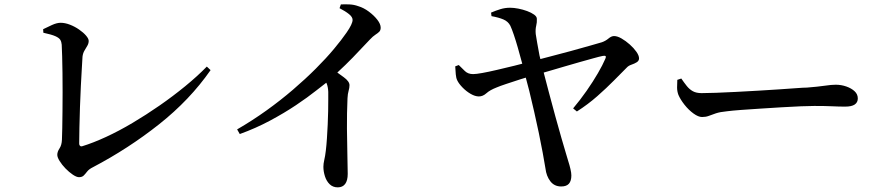

<svg xmlns="http://www.w3.org/2000/svg" viewBox="-20 -800 3990 868"><path d="M175 -668Q193 -677 215 -687Q237 -697 254 -697Q274 -697 296 -688.5Q318 -680 337.5 -666.5Q357 -653 369 -639Q381 -625 381 -615Q381 -604 375 -593.5Q369 -583 362 -571.5Q355 -560 353 -544Q352 -528 350 -492.5Q348 -457 345.5 -410.5Q343 -364 341.5 -315Q340 -266 339 -223Q338 -180 338 -152Q338 -143 343 -140Q346 -137 352 -139Q401 -154 459.5 -181Q518 -208 579.5 -244.5Q641 -281 701.5 -323Q762 -365 817 -410Q872 -455 915 -499L932 -483Q838 -348 699 -238Q560 -128 400 -44Q382 -35 374 -24.5Q366 -14 358.5 -6.5Q351 1 337 1Q326 1 309 -10.5Q292 -22 276 -38.5Q260 -55 249.5 -72Q239 -89 239 -100Q239 -114 249 -129Q259 -144 260 -168Q261 -187 261.5 -220.5Q262 -254 262.5 -296.5Q263 -339 263 -383.5Q263 -428 262.5 -470Q262 -512 261 -545.5Q260 -579 259 -598Q258 -611 252.5 -620Q247 -629 230 -636.5Q213 -644 176 -652Z M1515 -763 1521 -780Q1540 -781 1560.5 -780Q1581 -779 1600 -772Q1624 -765 1647.5 -747.5Q1671 -730 1686 -710.5Q1701 -691 1701 -675Q1701 -663 1694.5 -656.5Q1688 -650 1677 -643Q1666 -636 1652 -621Q1621 -588 1575 -540Q1543 -507 1505 -472Q1521 -461 1534 -451Q1560 -432 1560 -415Q1560 -403 1556 -389.5Q1552 -376 1551 -356Q1548 -287 1548.5 -218.5Q1549 -150 1550.5 -96Q1552 -42 1552 -14Q1552 16 1540.5 31.5Q1529 47 1507 47Q1485 47 1470.5 33Q1456 19 1449 -3Q1442 -25 1442 -46Q1442 -60 1446 -77Q1450 -94 1453 -119Q1456 -144 1458 -174.5Q1460 -205 1461.5 -236.5Q1463 -268 1463.5 -297Q1464 -326 1464 -349Q1464 -372 1464 -385Q1463 -407 1457 -422Q1456 -424 1455 -426Q1436 -411 1410 -391Q1371 -360 1318 -324.5Q1265 -289 1200.5 -254.5Q1136 -220 1064 -194L1052 -215Q1121 -255 1184.5 -300.5Q1248 -346 1304.5 -394.5Q1361 -443 1408 -490Q1455 -537 1490 -579Q1525 -621 1547 -653Q1574 -692 1574 -710Q1574 -723 1558 -736Q1542 -749 1515 -763Z M2202 -727 2200 -743Q2221 -752 2242 -758.5Q2263 -765 2286 -765Q2303 -765 2323.5 -761Q2344 -757 2363 -750Q2382 -743 2394.5 -734Q2407 -725 2407 -715Q2408 -699 2404 -683Q2400 -667 2402 -646Q2404 -633 2408.5 -606.5Q2413 -580 2419 -549Q2421 -541 2423 -533Q2442 -538 2465 -544Q2512 -556 2559.5 -569Q2607 -582 2645.5 -593Q2684 -604 2701 -609Q2718 -615 2731 -626Q2744 -637 2756 -637Q2771 -637 2790 -626Q2809 -615 2827 -599Q2845 -583 2857 -566Q2869 -549 2869 -536Q2869 -525 2858.5 -518.5Q2848 -512 2834.5 -507.5Q2821 -503 2813 -494Q2790 -471 2756 -436.5Q2722 -402 2680 -365Q2638 -328 2588 -296L2571 -310Q2603 -348 2632 -389.5Q2661 -431 2683 -469Q2705 -507 2716 -533Q2721 -544 2717.5 -546.5Q2714 -549 2704 -547Q2689 -544 2662.5 -536.5Q2636 -529 2601.5 -519.5Q2567 -510 2530.5 -499Q2494 -488 2459 -478Q2448 -475 2438 -472Q2449 -430 2461 -384Q2476 -328 2490.5 -274.5Q2505 -221 2518 -176.5Q2531 -132 2539 -105Q2543 -90 2549 -71.5Q2555 -53 2559 -35.5Q2563 -18 2563 -7Q2563 18 2552 30.5Q2541 43 2517 43Q2486 43 2468 19.5Q2450 -4 2446 -38Q2441 -68 2433.5 -109.5Q2426 -151 2416 -198.5Q2406 -246 2395 -294.5Q2384 -343 2373 -388Q2365 -421 2357 -449Q2345 -445 2331 -441Q2297 -430 2268.5 -420.5Q2240 -411 2226 -405Q2195 -393 2179 -378.5Q2163 -364 2145 -364Q2128 -364 2108 -375.5Q2088 -387 2071 -404.5Q2054 -422 2047 -437Q2042 -447 2040.5 -464Q2039 -481 2038 -500L2054 -506Q2068 -492 2082 -478.5Q2096 -465 2119 -465Q2132 -465 2160 -470Q2188 -475 2226.5 -484Q2265 -493 2306 -503Q2324 -508 2341 -512Q2340 -517 2338 -523Q2330 -553 2321 -584.5Q2312 -616 2303 -642.5Q2294 -669 2287 -684Q2277 -703 2256 -712Q2235 -721 2202 -727Z M3060 -445Q3073 -426 3085 -411Q3097 -396 3112.5 -387.5Q3128 -379 3152 -379Q3177 -379 3217.5 -380.5Q3258 -382 3307 -384.5Q3356 -387 3406.5 -390Q3457 -393 3502.5 -396Q3548 -399 3581 -401.5Q3614 -404 3628 -404Q3678 -408 3708.5 -412.5Q3739 -417 3758 -417Q3783 -417 3806 -409Q3829 -401 3843.5 -387.5Q3858 -374 3858 -355Q3858 -337 3844 -327.5Q3830 -318 3801 -318Q3773 -318 3742.5 -319.5Q3712 -321 3661 -321Q3640 -321 3601 -319.5Q3562 -318 3514 -315Q3466 -312 3418.5 -309Q3371 -306 3330.5 -303Q3290 -300 3267 -297Q3235 -294 3216 -287.5Q3197 -281 3184 -276Q3171 -271 3154 -271Q3137 -271 3115 -287Q3093 -303 3074.5 -326.5Q3056 -350 3047 -371Q3041 -387 3041 -404.5Q3041 -422 3042 -439Z"/></svg>

Font: Early Summer Mincho SemiBold
Style: Regular
Weight: 600
Designer: GuiWonder
Version: Version 1.002